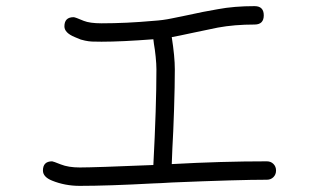

<svg xmlns="http://www.w3.org/2000/svg" viewBox="-20 -578 1040 626"><path d="M810 -558Q840 -558 840 -528Q840 -498 810 -498Q744 -498 690 -488Q659 -482 608.5 -471Q558 -460 540 -457Q550 -393 550 -352Q550 -298 547.5 -221Q545 -144 542 -94L540 -43Q702 -52 850 -52Q863 -52 871.5 -43.5Q880 -35 880 -22Q880 -9 871.5 -0.5Q863 8 850 8Q758 8 540 17Q524 18 505.5 19Q487 20 480 20Q332 28 240 28Q192 28 150 11Q120 -1 120 -22Q120 -52 150 -52Q153 -52 178 -42Q203 -32 240 -32Q288 -32 480 -40Q490 -230 490 -352Q490 -369 487.5 -393.5Q485 -418 482 -434L480 -450Q377 -442 311 -442Q291 -442 280 -442.5Q269 -443 257.5 -445.5Q246 -448 243.5 -449Q241 -450 224 -457Q190 -471 190 -492Q190 -522 220 -522Q225 -522 253 -510Q273 -502 311 -502Q392 -502 480 -510Q512 -512 540 -518Q557 -521 586.5 -527.5Q616 -534 641 -539Q666 -544 690 -548Q743 -558 810 -558Z"/></svg>

Font: Pecita
Style: Book
Weight: 400
Width: 7
Version: Version 4.3